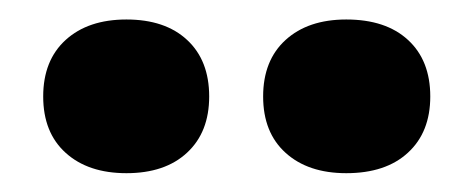

<svg xmlns="http://www.w3.org/2000/svg" viewBox="-20 -707 493 200"><path d="M111.7 -526.6Q71.8 -526.6 48.4 -547.8Q25 -568.9 25 -606.5Q25 -644.1 48.4 -665.4Q71.8 -686.7 111.7 -686.7Q152 -686.7 174.9 -665.4Q197.9 -644.1 197.9 -606.5Q197.9 -569.3 174.9 -548Q152 -526.6 111.7 -526.6ZM340.7 -526.6Q300.9 -526.6 277.5 -547.8Q254.1 -568.9 254.1 -606.5Q254.1 -644.1 277.5 -665.4Q300.9 -686.7 340.7 -686.7Q381.9 -686.7 405 -665.4Q428.2 -644.1 428.2 -606.5Q428.2 -569.3 405 -548Q381.9 -526.6 340.7 -526.6Z"/></svg>

Font: Fraunces SuperSoft Wonky
Style: Regular
Weight: 900
Version: Version 1.000;[b76b70a41]